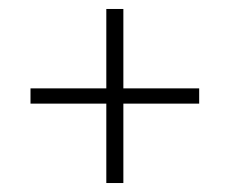

<svg xmlns="http://www.w3.org/2000/svg" viewBox="-20 -511 512 428"><path d="M217 -103V-280H48V-314H217V-491H255V-314H424V-280H255V-103Z"/></svg>

Font: Rokkitt ExtraLight
Style: Regular
Weight: 250
Version: Version 3.103